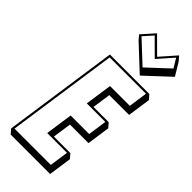

<svg xmlns="http://www.w3.org/2000/svg" viewBox="-363 -1209 1298 1298"><g transform="rotate(45 285.5 -560.0)"><path d="M531.1 -825H153.9L35 0L62.2 31.8H439.4L463.2 -133.2L436 -165H278.6L297.9 -299.2H475.1L498.9 -464.2L471.7 -496H326.3L345.3 -628.2L534.5 -628.2L558.3 -793.2ZM278 -1152 196.9 -1061 224.1 -1029.2 397.5 -867.2 571.3 -1029.2 516.4 -1120.2 489.2 -1152 390.6 -1040ZM277.2 -1130.1 389.8 -1018 485.7 -1126.8 524.7 -1062 371.9 -919.6 217.8 -1063.5ZM513.9 -810 494.5 -675H305.3L277.3 -481H454.5L435 -346H257.9L229.6 -150H418.8L399.3 -15H52.2L166.7 -810Z"/></g></svg>

Font: Blink
Style: 3DObl
Weight: 400
Designer: Mew Too
Foundry: Cannot Into Space Fonts
Version: Version 001.000